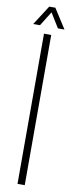

<svg xmlns="http://www.w3.org/2000/svg" viewBox="-104 -975 386 1007"><g transform="rotate(10 89.0 -472.0)"><path d="M69.5 0V-800H108V0ZM5 -840 72 -944.5H104.5L171.5 -840H136.5L89 -917L41 -840Z"/></g></svg>

Font: Big Shoulders Thin
Style: Regular
Weight: 100
Version: Version 2.002